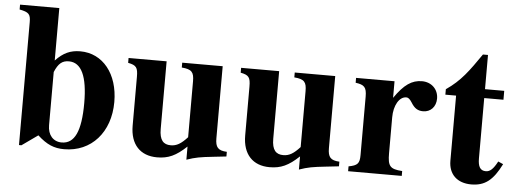

<svg xmlns="http://www.w3.org/2000/svg" viewBox="-47 -803 2549 945"><g transform="rotate(5 1227.5 -331.0)"><path d="M211 -360C229 -403 248 -419 281 -419C343 -419 374 -353 374 -221C374 -82 344 -18 280 -18C238 -18 211 -49 211 -97ZM211 -676H17V-652C63 -643 72 -634 72 -594V13H84L163 -43C209 -1 245 14 295 14C429 14 521 -89 521 -239C521 -378 444 -473 333 -473C284 -473 249 -457 211 -417Z M1094 -20V-43C1050 -45 1037 -61 1037 -105V-461H837V-437C887 -433 898 -419 898 -374V-98C867 -64 845 -51 816 -51C780 -51 760 -71 760 -127V-461H572V-437C613 -429 621 -418 621 -372V-131C621 -38 671 14 754 14C809 14 847 -3 899 -52V13C942 -2 966 -6 1031 -13Z M1650 -20V-43C1606 -45 1593 -61 1593 -105V-461H1393V-437C1443 -433 1454 -419 1454 -374V-98C1423 -64 1401 -51 1372 -51C1336 -51 1316 -71 1316 -127V-461H1128V-437C1169 -429 1177 -418 1177 -372V-131C1177 -38 1227 14 1310 14C1365 14 1403 -3 1455 -52V13C1498 -2 1522 -6 1587 -13Z M1886 -461H1696V-437C1739 -431 1751 -420 1751 -373V-84C1751 -43 1741 -32 1697 -24V0H1962V-24C1901 -28 1890 -42 1890 -106V-283C1890 -342 1916 -387 1951 -387C1959 -387 1968 -382 1979 -364C1996 -336 2013 -326 2039 -326C2076 -326 2102 -354 2102 -394C2102 -440 2068 -473 2021 -473C1971 -473 1933 -447 1886 -379Z M2429 -112C2409 -74 2393 -59 2372 -59C2344 -59 2333 -79 2333 -119V-417H2428V-461H2333V-630H2308C2250 -546 2213 -493 2141 -444V-417H2194V-95C2194 -28 2237 12 2306 12C2373 12 2413 -19 2454 -101Z"/></g></svg>

Font: XITS
Style: Bold
Weight: 700
Designer: MicroPress Inc., with final additions and corrections provided by Coen Hoffman, Elsevier (retired)
Version: Version 1.302